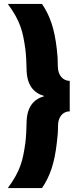

<svg xmlns="http://www.w3.org/2000/svg" viewBox="-20 -818 420 983"><path d="M20 145H195C236 84 259 19 271 -88C275 -123 277 -139 277 -174C277 -220 303 -248 337 -248V-404C303 -404 276 -432 276 -479C276 -514 275 -530 271 -565C259 -672 236 -737 195 -798H20C84 -710 97 -659 110 -565C113 -543 116 -490 116 -468C116 -384 150 -343 207 -326C150 -309 116 -269 116 -185C116 -163 113 -110 110 -88C97 6 84 57 20 145Z"/></svg>

Font: Kreadon Extra Bold
Style: Regular
Weight: 800
Designer: kohakuno
Foundry: StudioGnu
Version: Version 1.000;Glyphs 3.1.2 (3151)